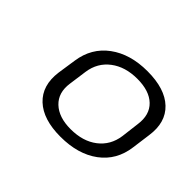

<svg xmlns="http://www.w3.org/2000/svg" viewBox="-88 -857 642 642"><g transform="rotate(45 233.5 -535.5)"><path d="M245 -355Q163 -355 121.5 -394Q80 -433 89 -502L99 -569Q109 -638 162 -677Q215 -716 296 -716Q379 -716 420 -677Q461 -638 451 -569L442 -502Q433 -433 380.5 -394Q328 -355 245 -355ZM251 -397Q309 -397 346 -425.5Q383 -454 390 -503L398 -568Q405 -618 376 -646Q347 -674 290 -674Q233 -674 195.5 -645.5Q158 -617 151 -568L142 -503Q135 -454 165 -425.5Q195 -397 251 -397Z"/></g></svg>

Font: Pathway Extreme 8pt Thin 12pt ExtraLight
Style: Italic
Weight: 250
Italic angle: -8°
Version: Version 1.001;gftools[0.9.26]